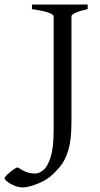

<svg xmlns="http://www.w3.org/2000/svg" viewBox="-113 -635 439 841"><path d="M271 -595Q238 -588 219 -579.5Q200 -571 200 -564V-101Q200 -23 186.5 22Q173 67 151 93.5Q129 120 104 141Q77 161 42 173.5Q7 186 -12 186Q-31 186 -49.5 178.5Q-68 171 -80.5 161Q-93 151 -93 146Q-93 141 -82 130.5Q-71 120 -58 110.5Q-45 101 -36 98Q-9 115 6.5 120Q22 125 41 125Q59 125 77.5 109.5Q96 94 109 52.5Q122 11 122 -65V-564Q122 -570 104 -578Q86 -586 27 -595V-615H271Z"/></svg>

Font: ChillKai
Style: Regular
Weight: 400
Designer: ChillType
Foundry: 寒蝉字型
Version: Version 2.000